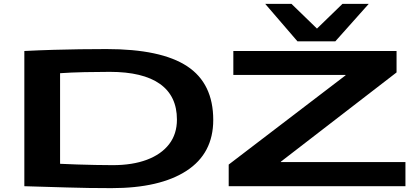

<svg xmlns="http://www.w3.org/2000/svg" viewBox="-20 -964 2156 994"><path d="M557 10Q435 10 326 6.5Q217 3 106 0V-700Q185 -704 255.5 -706Q326 -708 393 -709Q460 -710 531 -710Q814 -710 949 -621Q1084 -532 1084 -343Q1084 -170 946 -80Q808 10 557 10ZM564 -109Q666 -109 740.5 -137Q815 -165 855.5 -217.5Q896 -270 896 -345Q896 -467 808 -529.5Q720 -592 548 -592Q488 -592 417.5 -590.5Q347 -589 291 -585V-116Q331 -114 378.5 -112.5Q426 -111 474 -110Q522 -109 564 -109ZM1164 0V-112L1769 -574V-576H1188V-700H2033V-589L1434 -127V-125H2079V0ZM1889 -944 1716 -750H1520L1353 -944H1489L1621 -816L1753 -944Z"/></svg>

Font: Georama ExtraExtended SemiBold
Style: Regular
Weight: 600
Width: 8
Designer: Jean-Baptiste Levee
Foundry: Production Type
Version: Version 1.000